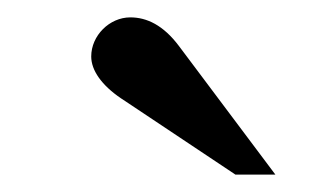

<svg xmlns="http://www.w3.org/2000/svg" viewBox="-20 -717 373 221"><path d="M297 -516 186 -664C168 -688 149 -697 130 -697C106 -697 85 -676 85 -652C85 -636 97 -619 119 -604L251 -516Z"/></svg>

Font: STIXGeneral
Style: Bold Italic
Weight: 700
Italic angle: -16.33°
Designer: MicroPress Inc., with final additions and corrections provided by Coen Hoffman, Elsevier (retired)
Version: Version 1.1.0